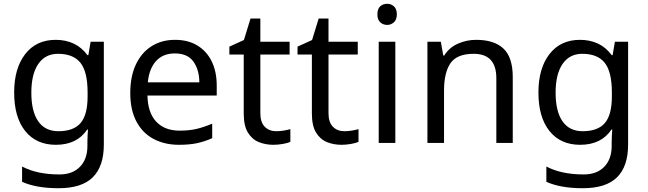

<svg xmlns="http://www.w3.org/2000/svg" viewBox="-20 -757 3432 1017"><path d="M275 -546Q328 -546 370.5 -526Q413 -506 443 -465H448L460 -536H530V9Q530 124 471.5 182Q413 240 290 240Q172 240 97 206V125Q176 167 295 167Q364 167 403.5 126.5Q443 86 443 16V-5Q443 -17 444 -39.5Q445 -62 446 -71H442Q388 10 276 10Q172 10 113.5 -63Q55 -136 55 -267Q55 -395 113.5 -470.5Q172 -546 275 -546ZM287 -472Q220 -472 183 -418.5Q146 -365 146 -266Q146 -167 182.5 -114.5Q219 -62 289 -62Q370 -62 407 -105.5Q444 -149 444 -246V-267Q444 -377 406 -424.5Q368 -472 287 -472Z M907 -546Q976 -546 1025.5 -516Q1075 -486 1101.5 -431.5Q1128 -377 1128 -304V-251H761Q763 -160 807.5 -112.5Q852 -65 932 -65Q983 -65 1022.5 -74.5Q1062 -84 1104 -102V-25Q1063 -7 1023 1.5Q983 10 928 10Q852 10 793.5 -21Q735 -52 702.5 -113.5Q670 -175 670 -264Q670 -352 699.5 -415Q729 -478 782.5 -512Q836 -546 907 -546ZM906 -474Q843 -474 806.5 -433.5Q770 -393 763 -321H1036Q1035 -389 1004 -431.5Q973 -474 906 -474Z M1443 -62Q1463 -62 1484 -65.5Q1505 -69 1518 -73V-6Q1504 1 1478 5.5Q1452 10 1428 10Q1386 10 1350.5 -4.5Q1315 -19 1293 -55Q1271 -91 1271 -156V-468H1195V-510L1272 -545L1307 -659H1359V-536H1514V-468H1359V-158Q1359 -109 1382.5 -85.5Q1406 -62 1443 -62Z M1804 -62Q1824 -62 1845 -65.5Q1866 -69 1879 -73V-6Q1865 1 1839 5.5Q1813 10 1789 10Q1747 10 1711.5 -4.5Q1676 -19 1654 -55Q1632 -91 1632 -156V-468H1556V-510L1633 -545L1668 -659H1720V-536H1875V-468H1720V-158Q1720 -109 1743.5 -85.5Q1767 -62 1804 -62Z M2031 -737Q2051 -737 2066.5 -723.5Q2082 -710 2082 -681Q2082 -653 2066.5 -639Q2051 -625 2031 -625Q2009 -625 1994 -639Q1979 -653 1979 -681Q1979 -710 1994 -723.5Q2009 -737 2031 -737ZM2074 -536V0H1986V-536Z M2502 -546Q2598 -546 2647 -499.5Q2696 -453 2696 -349V0H2609V-343Q2609 -472 2489 -472Q2400 -472 2366 -422Q2332 -372 2332 -278V0H2244V-536H2315L2328 -463H2333Q2359 -505 2405 -525.5Q2451 -546 2502 -546Z M3052 -546Q3105 -546 3147.5 -526Q3190 -506 3220 -465H3225L3237 -536H3307V9Q3307 124 3248.5 182Q3190 240 3067 240Q2949 240 2874 206V125Q2953 167 3072 167Q3141 167 3180.5 126.5Q3220 86 3220 16V-5Q3220 -17 3221 -39.5Q3222 -62 3223 -71H3219Q3165 10 3053 10Q2949 10 2890.5 -63Q2832 -136 2832 -267Q2832 -395 2890.5 -470.5Q2949 -546 3052 -546ZM3064 -472Q2997 -472 2960 -418.5Q2923 -365 2923 -266Q2923 -167 2959.5 -114.5Q2996 -62 3066 -62Q3147 -62 3184 -105.5Q3221 -149 3221 -246V-267Q3221 -377 3183 -424.5Q3145 -472 3064 -472Z"/></svg>

Font: Noto Sans Bengali UI
Style: Regular
Weight: 400
Designer: Jelle Bosma - Monotype Design Team
Foundry: Monotype Imaging Inc.
Version: Version 2.003; ttfautohint (v1.8.4.7-5d5b)